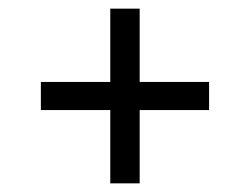

<svg xmlns="http://www.w3.org/2000/svg" viewBox="-20 -602 578 444"><path d="M235 -178V-347.5H74.5V-412.5H235V-582H303V-412.5H463.5V-347.5H303V-178Z"/></svg>

Font: Encode Sans Condensed Thin
Style: Regular
Weight: 400
Version: Version 3.002